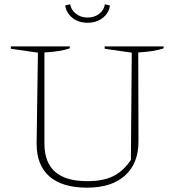

<svg xmlns="http://www.w3.org/2000/svg" viewBox="-20 -858 807 886"><path d="M382 8Q268 8 208.5 -43.5Q149 -95 149 -195L155 -615L30 -633V-644H302V-635Q260 -620 185 -616V-195Q185 -22 382 -22Q456 -22 502.5 -45Q549 -68 584 -120L588 -615L463 -633V-644H735V-635Q693 -620 618 -616L619 -205Q619 -104 557 -48Q495 8 382 8ZM384 -753Q341 -753 313 -776.5Q285 -800 281 -833L304 -838Q308 -812 330.5 -794.5Q353 -777 384 -777Q416 -777 438 -794.5Q460 -812 464 -838L487 -833Q484 -800 455.5 -776.5Q427 -753 384 -753Z"/></svg>

Font: Piazzolla Thin
Style: Regular
Weight: 100
Designer: Juan Pablo del Peral
Foundry: Huerta Tipografica
Version: Version 1.330